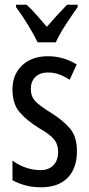

<svg xmlns="http://www.w3.org/2000/svg" viewBox="-20 -786 379 816"><path d="M307 -144Q307 -70 267 -30Q227 10 155 10Q118 10 87 1.5Q56 -7 33 -20V-104Q55 -86 87 -74.5Q119 -63 152 -63Q187 -63 207 -83.5Q227 -104 227 -141Q227 -173 208.5 -195Q190 -217 145 -242Q95 -273 64 -308.5Q33 -344 33 -406Q33 -470 74.5 -508.5Q116 -547 183 -547Q250 -547 306 -512L276 -447Q255 -461 232 -469.5Q209 -478 184 -478Q150 -478 130.5 -459Q111 -440 111 -408Q111 -376 130 -356Q149 -336 196 -307Q246 -276 276.5 -241Q307 -206 307 -144ZM140 -606Q124 -639 99 -680Q74 -721 48 -756V-766H93Q112 -749 134.5 -723.5Q157 -698 179 -672Q205 -702 222.5 -721Q240 -740 265 -766H310V-756Q288 -725 260.5 -683Q233 -641 217 -606Z"/></svg>

Font: Noto Sans ExtraCondensed
Style: Regular
Weight: 400
Width: 2
Designer: Monotype Design Team
Foundry: Monotype Imaging Inc.
Version: Version 2.013; ttfautohint (v1.8.4.7-5d5b)